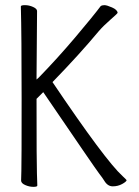

<svg xmlns="http://www.w3.org/2000/svg" viewBox="-20 -720 540 746"><path d="M125 1Q125 6 109.5 6Q94 6 78 -1Q62 -8 62 -18.5Q62 -29 63 -56.5Q64 -84 64 -335.5Q64 -587 61 -695Q61 -700 77 -700Q93 -700 108.5 -693Q124 -686 124 -677L122 -423V-411L131 -419Q203 -493 272 -574.5Q341 -656 371 -696Q376 -700 385.5 -700Q395 -700 415.5 -691Q436 -682 437 -670Q435 -666 408.5 -643Q382 -620 363 -598Q289 -509 184 -401Q389 -97 456 -36Q469 -24 472 -20Q471 -14 454.5 -5Q438 4 418 4Q398 4 385 -18Q379 -28 365 -46Q351 -64 148 -362L122 -336V-334Q122 -77 123.5 -46.5Q125 -16 125 1Z"/></svg>

Font: LXGW WenKai Mono TC Light
Style: Regular
Weight: 300
Designer: LXGW / Fontworks Inc.
Foundry: LXGW / Fontworks Inc.
Version: Version 1.330